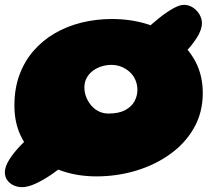

<svg xmlns="http://www.w3.org/2000/svg" viewBox="-33 -675 883 793"><path d="M58 98Q39.5 98 23.2 90.5Q7 83 -3 69Q-13 55 -13 37Q-13 13 6 -16.8Q25 -46.5 55.5 -77.8Q86 -109 120.5 -138Q155 -167 187.2 -190.8Q219.5 -214.5 241 -228L348.5 -102Q332.5 -83.5 305.8 -57.8Q279 -32 246.2 -4.8Q213.5 22.5 179.5 45.8Q145.5 69 113.8 83.5Q82 98 58 98ZM595.5 -356.5 482.5 -464.5Q494 -478.5 516.5 -501.5Q539 -524.5 567.2 -551Q595.5 -577.5 625.2 -601.2Q655 -625 681.8 -640Q708.5 -655 727 -655Q746 -655 762.8 -644.5Q779.5 -634 790.2 -616.5Q801 -599 801 -579Q801 -552 779.2 -518Q757.5 -484 724.5 -451.2Q691.5 -418.5 656.5 -393Q621.5 -367.5 595.5 -356.5ZM365.5 53.5Q293.5 53.5 231.8 34Q170 14.5 124 -23Q78 -60.5 52.2 -115Q26.5 -169.5 26.5 -239.5Q26.5 -308.5 47 -364.8Q67.5 -421 104.8 -464.2Q142 -507.5 192.5 -537Q243 -566.5 303.2 -581.5Q363.5 -596.5 429.5 -596.5Q506 -596.5 573.8 -575.8Q641.5 -555 693.5 -515.5Q745.5 -476 775 -419.2Q804.5 -362.5 804.5 -290.5Q804.5 -211 768.5 -147.2Q732.5 -83.5 670.2 -38.8Q608 6 529.2 29.8Q450.5 53.5 365.5 53.5ZM415 -206Q458 -206 484.5 -220.5Q511 -235 522.8 -257.2Q534.5 -279.5 534.5 -303Q534.5 -325.5 526.5 -344.2Q518.5 -363 503.5 -377Q488.5 -391 469 -399Q449.5 -407 426.5 -407Q405.5 -407 385.5 -400.5Q365.5 -394 349.8 -382Q334 -370 324.8 -352.8Q315.5 -335.5 315.5 -315Q315.5 -293.5 323 -274.2Q330.5 -255 343.8 -239.5Q357 -224 375.2 -215Q393.5 -206 415 -206Z"/></svg>

Font: Gluten ExtraBold
Style: Regular
Weight: 800
Designer: Tyler Finck
Foundry: Etcetera Type Company
Version: Version 1.300